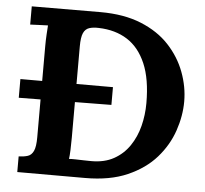

<svg xmlns="http://www.w3.org/2000/svg" viewBox="-51 -754 861 808"><g transform="rotate(5 379.5 -350.5)"><path d="M30 -312V-391H421V-316ZM51 -66Q74 -67 89.5 -72Q105 -77 113.5 -95Q122 -113 122 -153V-536Q122 -563 123.5 -588Q125 -613 126 -626Q110 -625 86 -624.5Q62 -624 51 -623V-700L342 -701Q441 -701 513.5 -671.5Q586 -642 632.5 -592Q679 -542 702 -480.5Q725 -419 725 -357Q725 -296 703.5 -233Q682 -170 636 -117.5Q590 -65 516 -32.5Q442 0 337 0H51ZM267 -164Q267 -137 266 -112Q265 -87 263 -74Q273 -75 290.5 -74.5Q308 -74 327 -73.5Q346 -73 358 -73Q413 -73 452.5 -95Q492 -117 517.5 -154.5Q543 -192 555 -239Q567 -286 567 -336Q567 -438 539 -503Q511 -568 460.5 -600Q410 -632 340 -634Q316 -635 299.5 -629.5Q283 -624 275 -606Q267 -588 267 -549Z"/></g></svg>

Font: Lora
Style: Weight 700
Weight: 700
Designer: Olga Karpushina, Alexei Vanyashin (Cyrillic)
Foundry: Cyreal
Version: Version 3.001